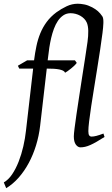

<svg xmlns="http://www.w3.org/2000/svg" viewBox="-69 -762 597 1019"><path d="M485.8 -35.2Q461.9 -20 443.6 -9.5Q425.3 1 410.4 7.6Q395.5 14.2 382.8 17.1Q370.1 20 357.9 20Q344.2 20 333.5 5.4Q322.8 -9.3 322.8 -38.1Q322.8 -49.8 326.7 -81.1Q330.6 -112.3 336.9 -155.3Q343.3 -198.2 351.1 -249.5Q358.9 -300.8 366.9 -352.5Q375 -404.3 382.6 -453.1Q390.1 -502 395.5 -540Q399.9 -571.8 399.4 -598.4Q398.9 -625 391.6 -642.1Q386.7 -653.3 377.7 -662.6Q368.7 -671.9 356.9 -678.5Q345.2 -685.1 332 -688.5Q318.8 -691.9 305.7 -691.9Q284.2 -691.9 267.6 -680.9Q251 -669.9 238.5 -651.6Q226.1 -633.3 217.3 -609.6Q208.5 -585.9 202.6 -560.5Q196.8 -535.2 192.9 -510.3Q189 -485.4 187 -464.8L184.1 -441.9H328.6L338.4 -428.2Q333.5 -421.4 325.2 -413.3Q316.9 -405.3 307.6 -397.9Q298.3 -390.6 289.8 -384.5Q281.2 -378.4 276.4 -376Q273.9 -382.8 265.6 -387Q257.3 -391.1 244.9 -393.6Q232.4 -396 216.3 -397Q200.2 -397.9 182.1 -397.9H179.2L144 -94.2Q137.7 -40.5 122.3 9.5Q106.9 59.6 83.7 102.8Q60.5 146 30.3 180.4Q0 214.8 -36.1 236.8L-48.8 206.1Q-24.4 192.4 -4.6 163.1Q15.1 133.8 30 95.7Q44.9 57.6 54.7 14.9Q64.5 -27.8 68.8 -67.9L106.9 -397.9H33.2L25.9 -413.1L75.2 -441.9H111.8Q116.7 -481 124.3 -517.1Q131.8 -553.2 145 -585.4Q158.2 -617.7 179 -645.8Q199.7 -673.8 230.5 -696.8Q256.8 -715.8 285.2 -729Q313.5 -742.2 343.8 -742.2Q358.9 -742.2 378.2 -738.5Q397.5 -734.9 420.4 -723.1Q438.5 -713.4 450.7 -702.6Q462.9 -691.9 474.1 -675.3Q477.5 -670.4 478.8 -661.1Q480 -651.9 479.7 -639.9Q479.5 -627.9 478 -614.5Q476.6 -601.1 475.1 -587.9Q470.2 -547.9 462.6 -498.8Q455.1 -449.7 446.8 -397.7Q438.5 -345.7 430.2 -294.2Q421.9 -242.7 415 -198Q408.2 -153.3 404.1 -118.7Q399.9 -84 399.9 -65.9Q399.9 -49.3 404.5 -43.2Q409.2 -37.1 417 -37.1Q428.2 -37.1 443.1 -41Q458 -44.9 480 -53.2Z"/></svg>

Font: Gentium Basic
Style: Italic
Weight: 400
Italic angle: -8°
Designer: J. Victor Gaultney and Annie Olsen
Foundry: SIL International
Version: Version 1.102; 2013; Maintenance release